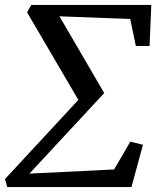

<svg xmlns="http://www.w3.org/2000/svg" viewBox="-32 -763 641 783"><path d="M78.5 -712.5 95.5 -743H585L578 -575.5H522L499 -685.5L210.5 -696.5L393 -383.5L88 -55L433.5 -72L499.5 -185.5L551 -172.5L504 0H-2.5L-11.5 -33L287.5 -355.5Z"/></svg>

Font: Merriweather 36pt
Style: Italic
Weight: 400
Italic angle: -7.8°
Version: Version 2.101